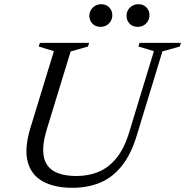

<svg xmlns="http://www.w3.org/2000/svg" viewBox="-20 -882 880 912"><path d="M201.5 -265Q179.5 -191.5 187.2 -142.8Q195 -94 234.2 -70Q273.5 -46 344.5 -46Q399.5 -46 447 -65.2Q494.5 -84.5 532 -129.8Q569.5 -175 593.5 -253L711 -639L637.5 -661L643 -678.5H839.5L834 -661L751.5 -638L630 -239.5Q603.5 -151 560 -95.8Q516.5 -40.5 457.5 -15.2Q398.5 10 324 10Q238.5 10 183.2 -20.5Q128 -51 111.5 -113.8Q95 -176.5 124 -273L236 -639L164 -661L169.5 -678.5H403.5L398 -661L315.5 -637.5ZM457.5 -754.5Q433.5 -754.5 419 -769.8Q404.5 -785 404.5 -806.5Q404.5 -822 412 -834.5Q419.5 -847 432.2 -854.5Q445 -862 461 -862Q484.5 -862 499 -846.8Q513.5 -831.5 513.5 -810Q513.5 -795 506.2 -782.2Q499 -769.5 486.5 -762Q474 -754.5 457.5 -754.5ZM634 -754.5Q610 -754.5 595.5 -769.8Q581 -785 581 -806.5Q581 -822 588.2 -834.5Q595.5 -847 608.5 -854.5Q621.5 -862 637.5 -862Q661 -862 675.5 -846.8Q690 -831.5 690 -810Q690 -795 682.8 -782.2Q675.5 -769.5 663 -762Q650.5 -754.5 634 -754.5Z"/></svg>

Font: Newsreader 28pt
Style: Italic
Weight: 400
Italic angle: -17°
Version: Version 1.003